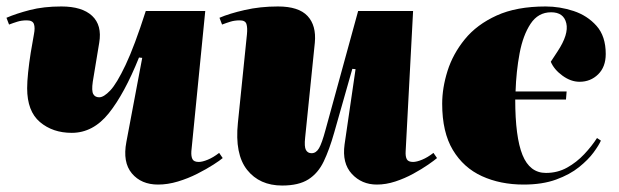

<svg xmlns="http://www.w3.org/2000/svg" viewBox="-22 -557 1915 594"><path d="M-2 -502Q28 -515 70.5 -526Q113 -537 168 -537Q232 -537 263 -508Q294 -479 285 -425Q280 -395 275 -364.5Q270 -334 265 -304Q261 -276 266.5 -266Q272 -256 285 -256Q299 -256 319 -277Q339 -298 366.5 -356Q394 -414 429 -523H613L570 -89Q569 -73 573.5 -64.5Q578 -56 593 -56Q604 -56 621 -63Q638 -70 656 -84L667 -68Q659 -61 638 -47.5Q617 -34 588.5 -19.5Q560 -5 528.5 4.5Q497 14 467 14Q415 14 386 -20.5Q357 -55 369 -118L418 -378L408 -379Q363 -267 314.5 -206.5Q266 -146 200 -146Q141 -146 101.5 -179.5Q62 -213 62 -284Q62 -304 65 -333Q68 -362 73 -393.5Q78 -425 83 -451Q87 -471 83 -482.5Q79 -494 61 -494Q45 -494 32 -490Q19 -486 6 -481Z M657 -502Q687 -515 735 -526Q783 -537 838 -537Q902 -537 929.5 -507.5Q957 -478 952 -425L922 -131Q919 -103 924.5 -93Q930 -83 942 -83Q956 -83 965 -98.5Q974 -114 985 -155L1086 -523H1256L1233 -89Q1232 -73 1236.5 -64.5Q1241 -56 1256 -56Q1267 -56 1284 -63Q1301 -70 1319 -84L1330 -68Q1322 -61 1302.5 -47.5Q1283 -34 1256.5 -19.5Q1230 -5 1201 4.5Q1172 14 1144 14Q1097 14 1066.5 -19Q1036 -52 1044 -110L1078 -343L1068 -344L1012 -147Q997 -94 979.5 -57.5Q962 -21 932 -2Q902 17 851 17Q781 17 742.5 -31.5Q704 -80 714 -177L742 -451Q744 -471 740.5 -482.5Q737 -494 720 -494Q704 -494 691 -490Q678 -486 665 -481Z M1666 -537Q1710 -537 1752.5 -523Q1795 -509 1823.5 -477Q1852 -445 1852 -390Q1852 -350 1828.5 -327Q1805 -304 1771 -304Q1744 -304 1718 -323Q1692 -342 1682 -366L1703 -398Q1738 -451 1730 -485Q1722 -519 1683 -519Q1643 -519 1619.5 -483.5Q1596 -448 1585.5 -392Q1575 -336 1573 -274H1731L1729 -249H1572Q1572 -133 1594.5 -77.5Q1617 -22 1667 -22Q1703 -22 1732.5 -38.5Q1762 -55 1785.5 -80Q1809 -105 1825 -130L1837 -122Q1831 -108 1814.5 -85.5Q1798 -63 1769.5 -40Q1741 -17 1698.5 -1.5Q1656 14 1598 14Q1526 14 1469 -12Q1412 -38 1379 -93Q1346 -148 1346 -236Q1346 -285 1362.5 -337.5Q1379 -390 1416 -435.5Q1453 -481 1514.5 -509Q1576 -537 1666 -537Z"/></svg>

Font: Literata 72pt Black
Style: Italic
Weight: 900
Italic angle: -2°
Designer: Latin by Veronika Burian and Jose Scaglione. Greek by Irene Vlachou. Cyrillic by Vera Evstafieva
Foundry: TypeTogether
Version: Version 3.002